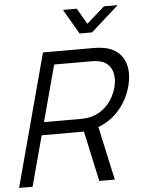

<svg xmlns="http://www.w3.org/2000/svg" viewBox="-117 -990 809 1040"><g transform="rotate(-5 287.0 -470.0)"><path d="M411.3 -805 562.4 -940H487.4L390.3 -853.5L339.9 -940H264.9L343.3 -805ZM464.6 0 400.7 -291.5C490.4 -324 555.8 -402 581.1 -496.5C587.7 -521 591 -544.5 591 -566.3C591 -644.6 548.7 -702.3 464.4 -716C447.2 -719 429 -720 415 -720H137L-55.9 0H17.6L90.8 -273.5H320.8L380.1 0ZM109.6 -343.5 191.6 -649.5H394.1C406.1 -649.5 423.3 -648.5 437.5 -645.5C490.1 -633.4 512.3 -592.9 512.3 -544.9C512.3 -529.3 510 -512.9 505.6 -496.5C487.6 -429.5 436 -363.5 357.8 -348C341.9 -344.5 324.1 -343.5 312.1 -343.5Z"/></g></svg>

Font: Manrope
Style: RegularItalic
Weight: 400
Italic angle: -15°
Designer: Mikhail Sharanda
Foundry: Mikhail Sharanda
Version: Version 4.502;hotconv 1.0.109;makeotfexe 2.5.65596